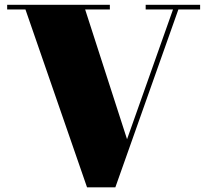

<svg xmlns="http://www.w3.org/2000/svg" viewBox="-20 -770 868 804"><path d="M512 -187 336.5 -730.5H440V-750H10V-730.5H86.5L344.5 14.5H463L727 -730.5H818V-750H590V-730.5H704.5Z"/></svg>

Font: Bodoni* 11pt Fatface
Style: Regular
Weight: 900
Version: Version 2.3